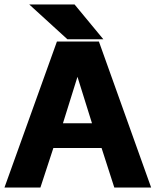

<svg xmlns="http://www.w3.org/2000/svg" viewBox="-22 -840 697 860"><path d="M312 -820H109L280 -664H441ZM260 -288 325 -496 390 -288ZM655 0 421 -654H233L-2 0H159L217 -177H433L490 0Z"/></svg>

Font: Falling Sky
Style: ExBd
Weight: 400
Designer: Paul D. Hunt
Foundry: Adobe Systems Incorporated
Version: Version 1.02